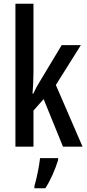

<svg xmlns="http://www.w3.org/2000/svg" viewBox="-20 -780 461 1021"><path d="M158 -397V-760H62V0H158V-192L212 -253L315 0H419L277 -328L410 -540H308L192 -347C180 -328 168 -306 157 -282H153C156 -319 158 -357 158 -397ZM289 71V61H193C189 101 174 174 163 209V221H221C248 180 274 121 289 71Z"/></svg>

Font: Noto Sans Myanmar ExtraCondensed Medium
Style: Regular
Weight: 500
Width: 2
Designer: Monotype Design Team
Foundry: Monotype Imaging Inc.
Version: Version 2.107